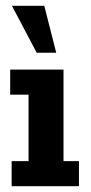

<svg xmlns="http://www.w3.org/2000/svg" viewBox="-20 -639 313 659"><path d="M20 0V-86H78V-314H15V-400H198V-86H251V0ZM106 -458 21 -619H132L173 -458Z"/></svg>

Font: Rokkitt
Style: Bold
Weight: 700
Designer: Vernon Adams
Foundry: Vernon Adams
Version: Version 3.103